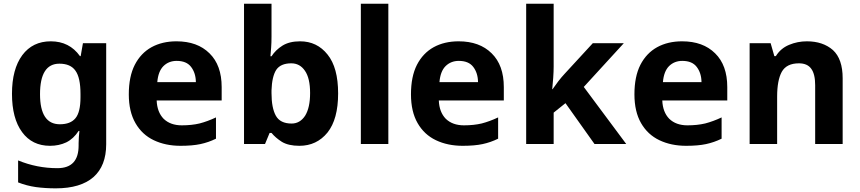

<svg xmlns="http://www.w3.org/2000/svg" viewBox="-20 -780 4659 1040"><path d="M254.9 -556.2Q356 -556.2 413.1 -476.1H417L429.2 -545.9H555.2V1Q555.2 118.2 486.3 179.2Q416.5 240.2 282.2 240.2Q225.6 240.2 174.8 233.4Q124 226.1 78.1 208V88.9Q179.7 130.9 291 130.9Q406.7 130.9 405.8 6.8V-3.9Q405.8 -20.5 407.2 -39.1Q409.7 -57.6 410.2 -70.8H405.8Q378.4 -28.3 338.9 -8.8Q299.3 9.8 251 9.8Q153.8 9.8 99.6 -64.5Q44.9 -138.7 44.9 -272Q44.9 -405.3 100.6 -481Q156.7 -556.2 254.9 -556.2ZM301.8 -435.1Q196.8 -435.1 196.8 -270Q196.8 -106.9 304.2 -106.9Q361.8 -106.9 388.7 -139.6Q416 -172.4 416 -252.9V-271Q416 -359.4 388.7 -397Q362.3 -435.1 301.8 -435.1Z M936 -556.2Q1049.3 -556.2 1114.7 -491.2Q1180.7 -426.8 1180.7 -308.1V-235.8H828.6Q831.1 -172.9 866.2 -136.7Q902.8 -101.1 964.8 -101.1Q1018.1 -101.1 1061 -111.3Q1104.5 -122.6 1149.9 -144V-28.8Q1109.4 -8.8 1065.4 0.5Q1022 9.8 958 9.8Q876.5 9.8 813 -20.5Q749.5 -50.8 713.9 -112.8Q677.7 -175.3 677.7 -269Q677.7 -365.2 710 -428.7Q742.7 -492.2 800.8 -524.4Q858.9 -556.2 936 -556.2ZM937 -450.2Q894 -450.2 865.2 -421.9Q836.9 -393.6 832 -335H1041Q1040.5 -384.3 1015.1 -417.5Q990.2 -450.2 937 -450.2Z M1450.7 -583Q1450.7 -548.3 1448.7 -522.5Q1445.8 -483.9 1444.8 -475.1H1450.7Q1472.7 -509.3 1509.8 -532.7Q1547.4 -556.2 1605.5 -556.2Q1697.3 -556.2 1754.4 -484.4Q1811.5 -413.6 1811.5 -273.9Q1811.5 -134.3 1753.9 -62Q1695.3 9.8 1601.6 9.8Q1542.5 9.8 1506.8 -11.7Q1472.2 -33.7 1450.7 -60.1H1440.4L1415.5 0H1301.8V-759.8H1450.7ZM1557.6 -437Q1500 -437 1476.1 -401.4Q1453.1 -365.2 1450.7 -291V-274.9Q1450.7 -195.8 1474.1 -153.3Q1497.6 -110.8 1559.6 -110.8Q1605 -110.8 1632.8 -153.3Q1659.7 -196.8 1659.7 -275.9Q1659.7 -356.4 1631.8 -396.5Q1604.5 -437 1557.6 -437Z M2083.5 0H1934.6V-759.8H2083.5Z M2464.4 -556.2Q2577.6 -556.2 2643.1 -491.2Q2709 -426.8 2709 -308.1V-235.8H2356.9Q2359.4 -172.9 2394.5 -136.7Q2431.2 -101.1 2493.2 -101.1Q2546.4 -101.1 2589.4 -111.3Q2632.8 -122.6 2678.2 -144V-28.8Q2637.7 -8.8 2593.8 0.5Q2550.3 9.8 2486.3 9.8Q2404.8 9.8 2341.3 -20.5Q2277.8 -50.8 2242.2 -112.8Q2206.1 -175.3 2206.1 -269Q2206.1 -365.2 2238.3 -428.7Q2271 -492.2 2329.1 -524.4Q2387.2 -556.2 2464.4 -556.2ZM2465.3 -450.2Q2422.4 -450.2 2393.6 -421.9Q2365.2 -393.6 2360.4 -335H2569.3Q2568.8 -384.3 2543.5 -417.5Q2518.6 -450.2 2465.3 -450.2Z M2979 -419.9Q2979 -392.6 2976.6 -358.4Q2975.1 -340.8 2971.2 -296.9H2973.1L3003.9 -339.4Q3022 -362.8 3038.1 -379.9L3190.9 -545.9H3358.9L3142.1 -309.1L3372.1 0H3200.2L3043 -221.2L2979 -169.9V0H2830.1V-759.8H2979Z M3674.8 -556.2Q3788.1 -556.2 3853.5 -491.2Q3919.4 -426.8 3919.4 -308.1V-235.8H3567.4Q3569.8 -172.9 3605 -136.7Q3641.6 -101.1 3703.6 -101.1Q3756.8 -101.1 3799.8 -111.3Q3843.3 -122.6 3888.7 -144V-28.8Q3848.1 -8.8 3804.2 0.5Q3760.7 9.8 3696.8 9.8Q3615.2 9.8 3551.8 -20.5Q3488.3 -50.8 3452.6 -112.8Q3416.5 -175.3 3416.5 -269Q3416.5 -365.2 3448.7 -428.7Q3481.4 -492.2 3539.6 -524.4Q3597.7 -556.2 3674.8 -556.2ZM3675.8 -450.2Q3632.8 -450.2 3604 -421.9Q3575.7 -393.6 3570.8 -335H3779.8Q3779.3 -384.3 3753.9 -417.5Q3729 -450.2 3675.8 -450.2Z M4350.6 -556.2Q4437.5 -556.2 4491.7 -508.8Q4544.4 -460.4 4544.4 -356V0H4395.5V-318.8Q4395.5 -378.4 4374.5 -407.2Q4353.5 -437 4307.6 -437Q4240.2 -437 4214.4 -390.6Q4189.5 -344.7 4189.5 -256.8V0H4040.5V-545.9H4154.3L4174.3 -476.1H4182.6Q4208.5 -518.1 4254.4 -537.1Q4299.8 -556.2 4350.6 -556.2Z"/></svg>

Font: Droid Sans Thai
Style: Bold
Weight: 700
Designer: Steve Matteson
Foundry: Ascender Corporation
Version: Version 1.00